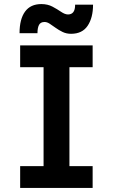

<svg xmlns="http://www.w3.org/2000/svg" viewBox="-20 -923 554 943"><path d="M79 0V-107H194V-593H79V-700H435V-593H321V-107H435V0ZM199 -815Q179 -815 171.5 -800.5Q164 -786 164 -760H76Q76 -829 103 -866Q130 -903 183 -903Q214 -903 237.5 -890.5Q261 -878 280 -865Q299 -852 314 -852Q331 -852 340 -863.5Q349 -875 349 -900H437Q437 -836 410.5 -796.5Q384 -757 329 -757Q306 -757 287.5 -766Q269 -775 253 -786.5Q237 -798 224 -806.5Q211 -815 199 -815Z"/></svg>

Font: Inclusive Sans SemiBold
Style: Regular
Weight: 600
Designer: Olivia King
Foundry: Olivia King
Version: Version 2.004